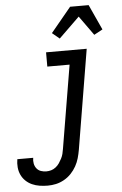

<svg xmlns="http://www.w3.org/2000/svg" viewBox="-119 -806 682 1073"><g transform="rotate(-5 222.5 -269.5)"><path d="M105 223Q82 223 59.5 219.5Q37 216 17 207Q-3 198 -18.5 183Q-34 168 -43 148.5Q-52 129 -54 106.5Q-56 84 -52 61H37Q34 77 37 93Q40 109 49.5 121Q59 133 73.5 138Q88 143 104 143Q118 143 131.5 139Q145 135 157 125.5Q169 116 177 104Q185 92 191.5 79.5Q198 67 201.5 53.5Q205 40 207 26L285 -440H160V-520H388L295 39Q291 62 284.5 85Q278 108 266 129.5Q254 151 236.5 169.5Q219 188 196.5 200.5Q174 213 151 218Q128 223 105 223ZM243 -590 202 -624 316 -762H420L485 -620L437 -594L359 -703Z"/></g></svg>

Font: Iosevka SS18 Medium
Style: Italic
Weight: 500
Italic angle: -9°
Monospace: yes
Designer: Belleve Invis
Foundry: Belleve Invis
Version: Version 25.1.1; ttfautohint (v1.8.4)